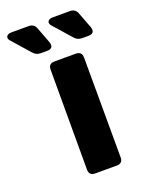

<svg xmlns="http://www.w3.org/2000/svg" viewBox="-189 -739 607 804"><g transform="rotate(-20 115.0 -337.5)"><path d="M93 0Q66 0 66 -27V-472Q66 -499 93 -499H188Q215 -499 215 -472L216 -27Q216 0 189 0ZM51 -551Q31 -551 18 -566L-49 -642Q-62 -655 -57 -665Q-52 -675 -34 -675H42Q66 -675 74 -653L101 -582Q111 -551 79 -551ZM235 -551Q215 -551 202 -566L135 -642Q122 -655 127 -665Q132 -675 150 -675H226Q250 -675 258 -653L285 -582Q295 -551 263 -551Z"/></g></svg>

Font: Pitagon Sans
Style: Bold
Weight: 700
Designer: Travis Tran
Foundry: Pitagon
Version: Version 1.001; ttfautohint (v1.8.4.7-5d5b);gftools[0.9.26]